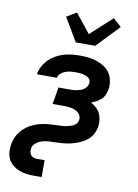

<svg xmlns="http://www.w3.org/2000/svg" viewBox="-105 -847 810 1129"><g transform="rotate(10 300.0 -282.0)"><path d="M179 215Q156 215 133 212Q110 209 90 201Q70 193 52.5 179Q35 165 25 146Q15 127 13 104Q11 81 15 57Q19 32 30.5 8Q42 -16 61.5 -35.5Q81 -55 104.5 -68Q128 -81 152.5 -88Q177 -95 202.5 -97.5Q228 -100 253 -101H256Q265 -101 274.5 -101.5Q284 -102 293 -102.5Q302 -103 311 -104.5Q320 -106 329 -108.5Q338 -111 347 -114Q356 -117 364 -122.5Q372 -128 377.5 -136Q383 -144 384 -153Q386 -165 382 -176.5Q378 -188 369.5 -195.5Q361 -203 350.5 -208Q340 -213 328.5 -215.5Q317 -218 304.5 -219Q292 -220 280 -220H214L231 -321H297Q307 -321 317.5 -321.5Q328 -322 339 -324Q350 -326 360.5 -329.5Q371 -333 380.5 -339.5Q390 -346 396.5 -355.5Q403 -365 405 -375Q406 -385 403 -394.5Q400 -404 392 -409.5Q384 -415 375 -418.5Q366 -422 356 -424Q346 -426 335.5 -426.5Q325 -427 315 -427Q300 -427 285 -425.5Q270 -424 255 -418.5Q240 -413 227 -402Q214 -391 212 -376H93V-379Q97 -402 109.5 -425Q122 -448 140.5 -466Q159 -484 181.5 -496.5Q204 -509 227.5 -516Q251 -523 275.5 -525.5Q300 -528 323 -528Q350 -528 375.5 -525Q401 -522 424.5 -514Q448 -506 469 -492.5Q490 -479 503.5 -459Q517 -439 522 -413.5Q527 -388 523 -362Q520 -346 513.5 -330Q507 -314 494.5 -302Q482 -290 466.5 -281.5Q451 -273 435 -267Q452 -258 467 -244.5Q482 -231 490.5 -213.5Q499 -196 501.5 -175.5Q504 -155 501 -133Q498 -118 492 -103Q486 -88 476 -74.5Q466 -61 453 -51Q440 -41 425 -33.5Q410 -26 395 -20.5Q380 -15 364.5 -11Q349 -7 333 -5Q317 -3 302 -2Q287 -1 271.5 -0.5Q256 0 240.5 0.5Q225 1 209.5 3.5Q194 6 179 12Q164 18 151 30Q138 42 135 57Q133 68 134.5 79Q136 90 142 98.5Q148 107 158.5 110.5Q169 114 180 114H225V215ZM285 -600 203 -739 262 -774 352 -661 481 -779 530 -735 401 -600Z"/></g></svg>

Font: Iosevka Aile Oblique
Style: Bold
Weight: 700
Italic angle: -9°
Designer: Belleve Invis
Foundry: Belleve Invis
Version: Version 31.1.0; ttfautohint (v1.8.4)